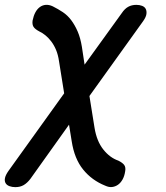

<svg xmlns="http://www.w3.org/2000/svg" viewBox="-65 -580 685 790"><path d="M524 -493 303 -185 324 -54Q333 1 360 35Q387 69 422 81Q440 90 446.5 99.5Q453 109 450 125Q447 145 439 159Q431 173 420 180.5Q409 188 396 189.5Q383 191 368 184Q313 162 277 117.5Q241 73 230 1L219 -67L60 156Q47 173 32.5 181.5Q18 190 -2 190Q-15 190 -26 186Q-37 182 -42 173.5Q-47 165 -44.5 152.5Q-42 140 -30 123L199 -196L178 -327Q174 -355 165.5 -375Q157 -395 145.5 -410Q134 -425 121.5 -435Q109 -445 98 -450Q79 -460 73 -469.5Q67 -479 69 -495Q73 -515 80.5 -529Q88 -543 99 -551Q110 -559 123.5 -560Q137 -561 152 -554Q174 -543 193.5 -530Q213 -517 228 -497Q243 -477 254.5 -450.5Q266 -424 272 -387L283 -314L436 -526Q448 -544 462.5 -552Q477 -560 496 -560Q509 -560 519.5 -556Q530 -552 534.5 -543.5Q539 -535 537.5 -522.5Q536 -510 524 -493Z"/></svg>

Font: Maple Mono NL Medium
Style: Italic
Weight: 500
Italic angle: -10°
Monospace: yes
Designer: subframe7536
Version: Version 7.000